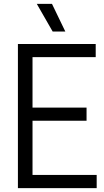

<svg xmlns="http://www.w3.org/2000/svg" viewBox="-20 -966 536 986"><path d="M72 0V-740H471.5V-672.5H147V-413.5H424.5V-346H147V-67.5H476.5V0ZM250.5 -804 169 -946H247L315.5 -804Z"/></svg>

Font: Encode Sans Condensed Condensed
Style: Regular
Weight: 400
Width: 3
Designer: Multiple Designers
Foundry: Impallari Type
Version: Version 3.000; ttfautohint (v1.8.3) -l 8 -r 50 -G 200 -x 14 